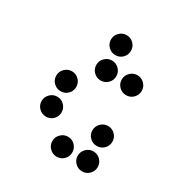

<svg xmlns="http://www.w3.org/2000/svg" viewBox="-154 -789 855 895"><g transform="rotate(30 273.5 -342.0)"><path d="M327.1 -615.2Q327.1 -592.8 311.5 -577.1Q295.9 -561.5 273.4 -561.5Q251.5 -561.5 235.6 -577.1Q219.7 -592.8 219.7 -615.2Q219.7 -637.2 235.6 -653.1Q251.5 -668.9 273.4 -668.9Q295.9 -668.9 311.5 -653.1Q327.1 -637.2 327.1 -615.2ZM327.1 -478.5Q327.1 -456.1 311.5 -440.4Q295.9 -424.8 273.4 -424.8Q251.5 -424.8 235.6 -440.4Q219.7 -456.1 219.7 -478.5Q219.7 -500.5 235.6 -516.4Q251.5 -532.2 273.4 -532.2Q295.9 -532.2 311.5 -516.4Q327.1 -500.5 327.1 -478.5ZM463.9 -478.5Q463.9 -456.1 448.2 -440.4Q432.6 -424.8 410.2 -424.8Q388.2 -424.8 372.3 -440.4Q356.4 -456.1 356.4 -478.5Q356.4 -500.5 372.3 -516.4Q388.2 -532.2 410.2 -532.2Q432.6 -532.2 448.2 -516.4Q463.9 -500.5 463.9 -478.5ZM190.4 -341.8Q190.4 -319.3 174.8 -303.7Q159.2 -288.1 136.7 -288.1Q114.7 -288.1 98.9 -303.7Q83 -319.3 83 -341.8Q83 -363.8 98.9 -379.6Q114.7 -395.5 136.7 -395.5Q159.2 -395.5 174.8 -379.6Q190.4 -363.8 190.4 -341.8ZM190.4 -205.1Q190.4 -182.6 174.8 -167Q159.2 -151.4 136.7 -151.4Q114.7 -151.4 98.9 -167Q83 -182.6 83 -205.1Q83 -227.1 98.9 -242.9Q114.7 -258.8 136.7 -258.8Q159.2 -258.8 174.8 -242.9Q190.4 -227.1 190.4 -205.1ZM327.1 -68.4Q327.1 -45.9 311.5 -30.3Q295.9 -14.6 273.4 -14.6Q251.5 -14.6 235.6 -30.3Q219.7 -45.9 219.7 -68.4Q219.7 -90.3 235.6 -106.2Q251.5 -122.1 273.4 -122.1Q295.9 -122.1 311.5 -106.2Q327.1 -90.3 327.1 -68.4ZM463.9 -68.4Q463.9 -45.9 448.2 -30.3Q432.6 -14.6 410.2 -14.6Q388.2 -14.6 372.3 -30.3Q356.4 -45.9 356.4 -68.4Q356.4 -90.3 372.3 -106.2Q388.2 -122.1 410.2 -122.1Q432.6 -122.1 448.2 -106.2Q463.9 -90.3 463.9 -68.4ZM463.9 -205.1Q463.9 -182.6 448.2 -167Q432.6 -151.4 410.2 -151.4Q388.2 -151.4 372.3 -167Q356.4 -182.6 356.4 -205.1Q356.4 -227.1 372.3 -242.9Q388.2 -258.8 410.2 -258.8Q432.6 -258.8 448.2 -242.9Q463.9 -227.1 463.9 -205.1Z"/></g></svg>

Font: DatDot
Style: Regular
Weight: 400
Designer: GGBot
Version: 1.00